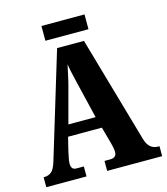

<svg xmlns="http://www.w3.org/2000/svg" viewBox="-124 -947 904 1042"><g transform="rotate(-15 328.5 -426.0)"><path d="M6 0V-56H11Q33 -56 50 -69.5Q67 -83 80 -127L258 -714H409L580 -118Q590 -84 607.5 -70Q625 -56 648 -56H657V0H348V-56H382Q395 -56 405.5 -63Q416 -70 416 -89Q416 -102 412.5 -117Q409 -132 407 -140L381 -234H191L172 -156Q170 -144 165.5 -124.5Q161 -105 161 -91Q161 -75 167.5 -65.5Q174 -56 192 -56H232V0ZM210 -298H363L317 -489Q310 -520 302.5 -551Q295 -582 290 -614Q283 -583 276.5 -552Q270 -521 262 -492ZM207 -769V-852H449V-769Z"/></g></svg>

Font: Noto Serif Bengali ExtraCondensed Black
Style: Regular
Weight: 900
Width: 2
Designer: Juan Bruce, Universal Thirst, Indian Type Foundry and the Monotype Design Team.
Foundry: Monotype Imaging Inc.
Version: Version 2.003; ttfautohint (v1.8.4.7-5d5b)